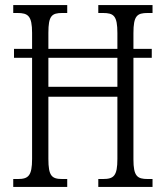

<svg xmlns="http://www.w3.org/2000/svg" viewBox="-20 -734 650 754"><path d="M32 0H244V-31H225C183 -31 170 -43 170 -110V-354H441V-110C441 -43 427 -31 384 -31H366V0H579V-31H560C519 -31 504 -42 504 -108V-507H576V-542H504V-604C504 -672 518 -683 560 -683H579V-714H366V-683H384C427 -683 441 -672 441 -604V-542H170V-605C170 -672 183 -683 225 -683H244V-714H32V-683H48C90 -683 106 -672 106 -605V-542H35V-507H106V-110C106 -43 91 -31 50 -31H32ZM170 -393V-507H441V-393Z"/></svg>

Font: Noto Serif Lao ExtraCondensed Light
Style: Regular
Weight: 300
Width: 2
Designer: Monotype Design Team
Foundry: Monotype Imaging Inc.
Version: Version 2.003